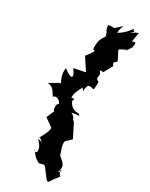

<svg xmlns="http://www.w3.org/2000/svg" viewBox="-253 -820 818 1049"><g transform="rotate(30 156.0 -295.5)"><path d="M230 -52 265 -85 222 -171C201 -183 218 -191 185 -207C243 -223 241 -199 223 -223C168 -220 156 -267 157 -268C177 -286 126 -283 145 -265C145 -286 136 -297 170 -357C194 -325 171 -340 190 -380C226 -393 229 -347 230 -426C191 -444 235 -454 203 -485L226 -487L256 -542C236 -564 259 -566 264 -575C233 -651 215 -623 285 -662C243 -623 280 -654 296 -684C300 -710 303 -719 277 -710L287 -769L243 -743C293 -791 273 -736 249 -775C256 -780 226 -732 183 -710C187 -731 183 -730 195 -759C134 -706 178 -733 119 -722C127 -670 139 -690 132 -680C156 -645 107 -661 115 -566C140 -565 113 -546 117 -544L94 -514L144 -438C72 -423 110 -431 72 -423C112 -371 89 -361 37 -404C40 -394 26 -373 56 -316H48L-8 -283C24 -282 33 -264 54 -231C63 -248 94 -239 102 -214C78 -203 102 -143 104 -176L79 -118L131 -81C139 -58 84 22 105 -4C150 38 153 16 99 7C158 65 120 98 111 63C147 130 191 118 160 123C204 114 197 101 227 148C222 153 234 162 223 139C261 193 260 195 279 163L285 154L307 126C268 82 318 87 284 110C297 69 290 61 254 30C234 15 230 0 247 27C251 13 215 -38 239 -64Z"/></g></svg>

Font: Asimov Aggro
Style: Condensed
Weight: 500
Designer: Google
Version: Version 2.000980; 2014